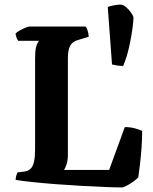

<svg xmlns="http://www.w3.org/2000/svg" viewBox="-20 -820 669 840"><path d="M512.5 0Q486.5 0 440.2 -1.8Q394 -3.5 337.5 -6.8Q281 -10 224.8 -14.2Q168.5 -18.5 121.8 -23.5Q75 -28.5 48.5 -33Q48.5 -43 51.5 -52.5Q54.5 -62 57.5 -66L86.5 -69.5Q104 -72 114 -81.8Q124 -91.5 128.8 -112.2Q133.5 -133 133.5 -167.5V-564.5Q133.5 -595 137.2 -611.2Q141 -627.5 145.8 -634.2Q150.5 -641 151 -641.5H59.5Q56 -646 52.5 -655.2Q49 -664.5 48 -673Q53.5 -679.5 66 -686.5Q78.5 -693.5 91.2 -698.8Q104 -704 109.5 -704H354.5Q359.5 -698.5 363.5 -685.8Q367.5 -673 368 -659L324.5 -646Q308.5 -641.5 298 -633.2Q287.5 -625 282.2 -608.2Q277 -591.5 277 -560V-142Q277 -119 271.2 -101.2Q265.5 -83.5 260 -76.5H457.5L526 -264Q551.5 -264 572.2 -258Q593 -252 602 -247Q602 -211.5 599.2 -173.5Q596.5 -135.5 592.5 -101.8Q588.5 -68 585 -44Q578.5 -36.5 564 -26Q549.5 -15.5 534.8 -7.8Q520 0 512.5 0ZM519 -531.5Q502.5 -531.5 490.2 -533.8Q478 -536 470 -538L451.5 -789Q458.5 -793 477.2 -796.5Q496 -800 506 -800Q519 -800 532.2 -788.2Q545.5 -776.5 554.8 -762.8Q564 -749 564 -742Q564 -730 559.5 -695Q555 -660 545.2 -615.8Q535.5 -571.5 519 -531.5Z"/></svg>

Font: Texturina Medium
Style: Regular
Weight: 500
Designer: Guillermo Torres Carreño
Foundry: Omnibus-Type
Version: Version 1.003